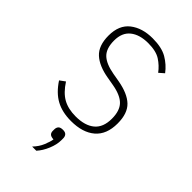

<svg xmlns="http://www.w3.org/2000/svg" viewBox="-228 -589 878 878"><g transform="rotate(45 211.0 -150.0)"><path d="M211 12Q154 12 113.5 -10Q73 -32 41 -81L67 -100Q96 -55 129.5 -36.5Q163 -18 211 -18Q271 -18 303.5 -45Q336 -72 336 -128Q336 -179 311.5 -204.5Q287 -230 231 -240L191 -247Q125 -258 90.5 -289.5Q56 -321 56 -386Q56 -454 98.5 -487Q141 -520 208 -520Q267 -520 302 -499.5Q337 -479 361 -447L337 -426Q317 -453 288.5 -471.5Q260 -490 209 -490Q154 -490 122 -464.5Q90 -439 90 -388Q90 -337 115 -312.5Q140 -288 196 -278L236 -271Q304 -259 337 -227.5Q370 -196 370 -131Q370 -60 328 -24Q286 12 211 12ZM214 66Q229 66 235.5 73.5Q242 81 242 93V105Q242 133 228.5 165.5Q215 198 195 220H168Q190 197 200.5 171.5Q211 146 214 128Q197 127 190.5 120.5Q184 114 184 103V93Q184 81 190.5 73.5Q197 66 214 66Z"/></g></svg>

Font: IBM Plex Sans Cond ExtLt
Style: Regular
Weight: 200
Width: 3
Designer: Mike Abbink, Paul van der Laan, Pieter van Rosmalen
Foundry: Bold Monday
Version: Version 1.3